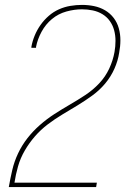

<svg xmlns="http://www.w3.org/2000/svg" viewBox="-20 -763 540 783"><path d="M16 0V-1Q22 -35 30 -69.5Q38 -104 53.5 -137Q69 -170 91.5 -199Q114 -228 142.5 -253Q171 -278 202 -298Q233 -318 265 -336.5Q297 -355 328 -375.5Q359 -396 384.5 -423Q410 -450 425.5 -483.5Q441 -517 447 -551Q451 -574 451 -596.5Q451 -619 445.5 -639.5Q440 -660 428 -677Q416 -694 398 -705Q380 -716 358.5 -720.5Q337 -725 314 -725Q283 -725 250.5 -716Q218 -707 192 -685.5Q166 -664 149.5 -633.5Q133 -603 127 -572V-568H108V-572Q112 -595 121.5 -618Q131 -641 145.5 -661.5Q160 -682 179 -698.5Q198 -715 220.5 -725Q243 -735 267 -739Q291 -743 314 -743Q340 -743 364 -738Q388 -733 408.5 -721Q429 -709 443.5 -690Q458 -671 464.5 -647.5Q471 -624 471 -599Q471 -574 466 -548Q461 -515 446.5 -482.5Q432 -450 409 -422.5Q386 -395 356.5 -373.5Q327 -352 296.5 -333.5Q266 -315 235 -296.5Q204 -278 175 -256Q146 -234 122.5 -207Q99 -180 81 -149Q63 -118 53.5 -84.5Q44 -51 39 -18H375L372 0Z"/></svg>

Font: Iosevka SS18 Thin
Style: Italic
Weight: 100
Italic angle: -9°
Monospace: yes
Designer: Belleve Invis
Foundry: Belleve Invis
Version: Version 25.1.1; ttfautohint (v1.8.4)